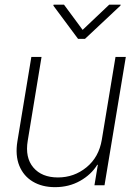

<svg xmlns="http://www.w3.org/2000/svg" viewBox="-20 -773 567 801"><path d="M404.8 -190.4 461.9 -535.6H504.9L416 0H374L388.2 -85.4H385.7Q360.4 -44.4 314 -18.3Q267.6 7.8 209.5 7.8Q155.8 7.8 116.9 -15.4Q78.1 -38.6 60.5 -81.8Q43 -125 52.7 -184.1L110.8 -535.6H153.3L95.7 -186Q84 -115.7 119.1 -74.2Q154.3 -32.7 221.7 -32.7Q289.1 -32.7 340.8 -75Q392.6 -117.2 404.8 -190.4ZM247.1 -753.4 324.7 -648.4 435.5 -753.4H483.4L482.4 -749.5L334.5 -610.8H305.7L202.6 -749.5L203.6 -753.4Z"/></svg>

Font: Inter Display Extra Light
Style: Italic
Weight: 200
Italic angle: -9.39999°
Designer: Rasmus Andersson
Foundry: rsms
Version: Version 4.000;git-4fc901f